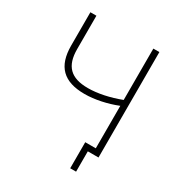

<svg xmlns="http://www.w3.org/2000/svg" viewBox="-192 -834 1037 1104"><g transform="rotate(30 326.0 -282.5)"><path d="M474 135V0H545V-700H505V-359C432 -331 356 -315 292 -315C178 -315 127 -366 127 -479V-700H87V-479C87 -341 153 -276 292 -276C359 -276 438 -293 505 -320V-38H435V135Z"/></g></svg>

Font: Fixel Text ExtraLight
Style: Regular
Weight: 200
Width: 4
Designer: AlfaBravo + MacPaw
Foundry: Kyrylo Tkachov, Marchela Mozhyna, Serhii Makarenko, Maria Weinstein, Zakhar Kryvoshyya
Version: Version 1.211